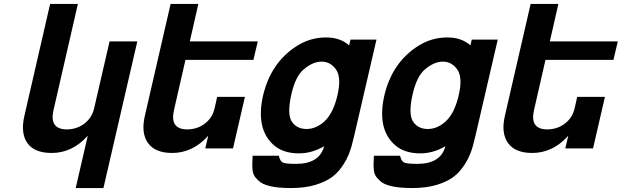

<svg xmlns="http://www.w3.org/2000/svg" viewBox="-20 -749 3138 969"><path d="M317 -96Q367 -96 405.5 -125Q444 -154 455 -202L533 -540H673L502 200H362L423 -64Q345 23 241 23Q154 23 118.5 -26.5Q83 -76 103 -164L233 -729H373L250 -193Q228 -96 317 -96Z M925 -96Q975 -96 1013.5 -125Q1052 -154 1063 -202L1076 -260H1216L1156 0H1016L1031 -64Q953 23 849 23Q763 23 727 -27Q691 -77 711 -164L841 -729H981L938 -540H1281L1259 -447H916L858 -193Q836 -96 925 -96Z M1387 37Q1394 66 1409 72Q1424 78 1475 78Q1592 78 1616 -11Q1554 25 1489 25Q1410 25 1363 -15.5Q1316 -56 1302 -120Q1289 -183 1307 -264Q1346 -433 1478 -517Q1546 -560 1625 -560Q1698 -560 1742 -520L1749 -549H1880L1769 -70Q1759 -29 1754 -10.5Q1749 8 1739.5 31.5Q1730 55 1714 80Q1688 121 1655 145Q1622 169 1572 184Q1520 200 1448 200Q1322 200 1285 163Q1274 152 1270 147.5Q1266 143 1261.5 134Q1257 125 1255 112Q1252 92 1254 60Q1255 48 1255 37ZM1603 -438Q1560 -438 1514 -400Q1471 -365 1450 -271Q1428 -172 1453 -135Q1478 -98 1527 -98Q1575 -98 1617 -136Q1662 -177 1683 -268Q1704 -358 1676 -398Q1648 -438 1603 -438Z M1999 37Q2006 66 2021 72Q2036 78 2087 78Q2204 78 2228 -11Q2166 25 2101 25Q2022 25 1975 -15.5Q1928 -56 1914 -120Q1901 -183 1919 -264Q1958 -433 2090 -517Q2158 -560 2237 -560Q2310 -560 2354 -520L2361 -549H2492L2381 -70Q2371 -29 2366 -10.5Q2361 8 2351.5 31.5Q2342 55 2326 80Q2300 121 2267 145Q2234 169 2184 184Q2132 200 2060 200Q1934 200 1897 163Q1886 152 1882 147.5Q1878 143 1873.5 134Q1869 125 1867 112Q1864 92 1866 60Q1867 48 1867 37ZM2215 -438Q2172 -438 2126 -400Q2083 -365 2062 -271Q2040 -172 2065 -135Q2090 -98 2139 -98Q2187 -98 2229 -136Q2274 -177 2295 -268Q2316 -358 2288 -398Q2260 -438 2215 -438Z M2742 -96Q2792 -96 2830.5 -125Q2869 -154 2880 -202L2893 -260H3033L2973 0H2833L2848 -64Q2770 23 2666 23Q2580 23 2544 -27Q2508 -77 2528 -164L2658 -729H2798L2755 -540H3098L3076 -447H2733L2675 -193Q2653 -96 2742 -96Z"/></svg>

Font: Miedinger
Style: Bold-Italic
Weight: 700
Italic angle: -13°
Version: Version 001.000